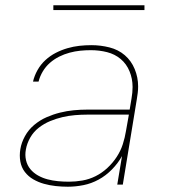

<svg xmlns="http://www.w3.org/2000/svg" viewBox="-20 -699 640 727"><path d="M237 8Q214 8 191 5.5Q168 3 146.5 -3Q125 -9 106 -20Q87 -31 74 -48Q61 -65 57 -87.5Q53 -110 57 -134Q61 -159 74.5 -183.5Q88 -208 109.5 -226Q131 -244 156 -255Q181 -266 207 -272.5Q233 -279 259 -281.5Q285 -284 311 -284H471L478 -326Q480 -337 481 -348Q482 -359 482 -369V-370Q482 -401 470.5 -429Q459 -457 437 -475.5Q415 -494 385.5 -501.5Q356 -509 324 -509Q304 -509 284 -507Q264 -505 243.5 -499.5Q223 -494 204 -484.5Q185 -475 169 -461Q153 -447 142 -428.5Q131 -410 126 -390H105Q110 -412 122 -433.5Q134 -455 152 -471.5Q170 -488 191.5 -499Q213 -510 235.5 -516.5Q258 -523 280.5 -525.5Q303 -528 326 -528Q361 -528 394.5 -519.5Q428 -511 452.5 -490Q477 -469 490 -437.5Q503 -406 503 -372Q503 -359 501.5 -347Q500 -335 498 -323L445 0H424L442 -108Q427 -81 404 -57.5Q381 -34 353.5 -19Q326 -4 296 2Q266 8 237 8ZM241 -11Q266 -11 292 -15.5Q318 -20 342 -32Q366 -44 386.5 -63Q407 -82 422 -105Q437 -128 445 -153Q453 -178 457 -203L468 -265H311Q288 -265 264 -263Q240 -261 216.5 -255.5Q193 -250 170 -240.5Q147 -231 127 -215.5Q107 -200 94.5 -178Q82 -156 78 -133Q74 -112 78.5 -92.5Q83 -73 95 -58.5Q107 -44 124 -34.5Q141 -25 160 -20Q179 -15 199.5 -13Q220 -11 241 -11ZM527 -661H182V-679H527Z"/></svg>

Font: Iosevka Aile Thin Oblique
Style: Regular
Weight: 100
Italic angle: -9°
Designer: Belleve Invis
Foundry: Belleve Invis
Version: Version 31.1.0; ttfautohint (v1.8.4)